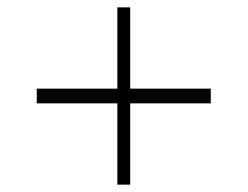

<svg xmlns="http://www.w3.org/2000/svg" viewBox="-20 -512 673 522"><path d="M80 -271V-231H299V-10H334V-231H553V-271H334V-492H299V-271Z"/></svg>

Font: Sprat Condensed Black
Style: Regular
Weight: 900
Designer: Ethan Nakache
Foundry: Collletttivo
Version: Version 2.000;Glyphs 3.2 (3217)